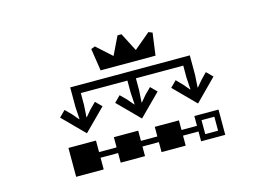

<svg xmlns="http://www.w3.org/2000/svg" viewBox="-88 -888 1375 983"><g transform="rotate(-15 600.0 -396.5)"><path d="M968 -114H900V-188H968ZM444 -220V-166H351V-227H205V-74H351V-136H444V-85H573V-136H660V-83H788V-136H870V-84H998V-218H870V-166H788V-217H660V-166H573V-220ZM1017 -388 985 -420 954 -388 926 -355H924L928 -419V-524H294V-419L298 -355H296L268 -388L236 -420L204 -388L316 -275L429 -388L397 -420L365 -388L337 -355H335L339 -419V-482H586V-419L590 -355H588L560 -388L528 -420L496 -388L608 -275L721 -388L689 -420L657 -388L629 -355H627L631 -419V-482H882V-419L886 -355H884L856 -388L825 -420L793 -388L905 -275ZM758 -568 774 -686 754 -694 668 -622 618 -719H597L550 -622L470 -694L449 -686L467 -568Z"/></g></svg>

Font: CryptoKit_GRILLE 1.4
Style: Regular
Weight: 400
Monospace: yes
Designer: Oceane Juvin
Foundry: http://www.head-geneve.ch
Version: Version 1.004